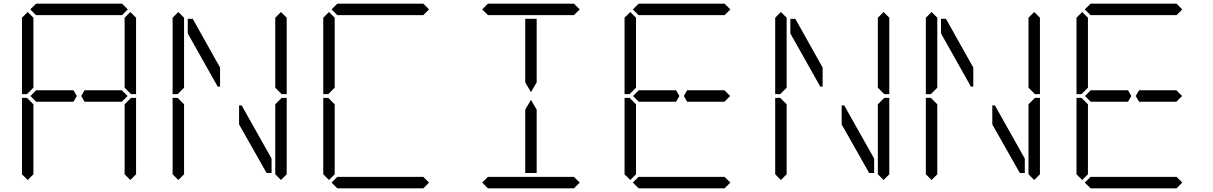

<svg xmlns="http://www.w3.org/2000/svg" viewBox="-20 -1020 6568 1040"><path d="M378 -531 396 -500 378 -469H377H356H355H245H181H176L145 -500L176 -531H181H228H355H356H377ZM99 -924 130 -955 161 -924V-918V-875V-545L126 -510H99ZM161 -76 130 -45 99 -76V-490H126L161 -455V-125V-83ZM144 -969 175 -1000H641L672 -969L641 -938H620H439H377H196H175ZM658 -513 671 -500 640 -469H638H635H461H459H439H438L420 -500L438 -531H461H584H640ZM655 -924 686 -955 717 -924V-510H690L655 -545V-550V-875V-918ZM717 -76 686 -45 655 -76V-83V-125V-455L690 -490H717Z M997 -839V-918H1024L1172 -654V-551H1159ZM915 -924 946 -955 977 -924V-918V-875V-545L942 -510H915ZM977 -76 946 -45 915 -76V-490H942L977 -455V-125V-83ZM1451 -161V-83H1424L1275 -346V-449H1289ZM1471 -924 1502 -955 1533 -924V-510H1506L1471 -545V-550V-875V-918ZM1533 -76 1502 -45 1471 -76V-83V-125V-455L1506 -490H1533Z M1731 -924 1762 -955 1793 -924V-918V-875V-545L1758 -510H1731ZM1793 -76 1762 -45 1731 -76V-490H1758L1793 -455V-125V-83ZM1776 -969 1807 -1000H2273L2304 -969L2273 -938H2252H2071H2009H1828H1807ZM2304 -31 2273 0H1807L1776 -31L1807 -62H1828H2009H2071H2252H2273Z M2887 -83H2825V-382V-426L2856 -479L2887 -426V-229ZM2592 -969 2623 -1000H3089L3120 -969L3089 -938H3068H2887H2825H2644H2623ZM2825 -618V-918H2887V-857V-574L2856 -521L2825 -574ZM3120 -31 3089 0H2623L2592 -31L2623 -62H2644H2825H2887H3068H3089Z M3642 -531 3660 -500 3642 -469H3641H3620H3619H3509H3445H3440L3409 -500L3440 -531H3445H3492H3619H3620H3641ZM3363 -924 3394 -955 3425 -924V-918V-875V-545L3390 -510H3363ZM3425 -76 3394 -45 3363 -76V-490H3390L3425 -455V-125V-83ZM3408 -969 3439 -1000H3905L3936 -969L3905 -938H3884H3703H3641H3460H3439ZM3922 -513 3935 -500 3904 -469H3902H3899H3725H3723H3703H3702L3684 -500L3702 -531H3725H3848H3904ZM3936 -31 3905 0H3439L3408 -31L3439 -62H3460H3641H3703H3884H3905Z M4261 -839V-918H4288L4436 -654V-551H4423ZM4179 -924 4210 -955 4241 -924V-918V-875V-545L4206 -510H4179ZM4241 -76 4210 -45 4179 -76V-490H4206L4241 -455V-125V-83ZM4715 -161V-83H4688L4539 -346V-449H4553ZM4735 -924 4766 -955 4797 -924V-510H4770L4735 -545V-550V-875V-918ZM4797 -76 4766 -45 4735 -76V-83V-125V-455L4770 -490H4797Z M5077 -839V-918H5104L5252 -654V-551H5239ZM4995 -924 5026 -955 5057 -924V-918V-875V-545L5022 -510H4995ZM5057 -76 5026 -45 4995 -76V-490H5022L5057 -455V-125V-83ZM5531 -161V-83H5504L5355 -346V-449H5369ZM5551 -924 5582 -955 5613 -924V-510H5586L5551 -545V-550V-875V-918ZM5613 -76 5582 -45 5551 -76V-83V-125V-455L5586 -490H5613Z M6090 -531 6108 -500 6090 -469H6089H6068H6067H5957H5893H5888L5857 -500L5888 -531H5893H5940H6067H6068H6089ZM5811 -924 5842 -955 5873 -924V-918V-875V-545L5838 -510H5811ZM5873 -76 5842 -45 5811 -76V-490H5838L5873 -455V-125V-83ZM5856 -969 5887 -1000H6353L6384 -969L6353 -938H6332H6151H6089H5908H5887ZM6370 -513 6383 -500 6352 -469H6350H6347H6173H6171H6151H6150L6132 -500L6150 -531H6173H6296H6352ZM6384 -31 6353 0H5887L5856 -31L5887 -62H5908H6089H6151H6332H6353Z"/></svg>

Font: DSEG14 Classic
Style: Light
Weight: 300
Designer: Keshikan(Twitter:@keshinomi_88pro)
Version: Version 0.46